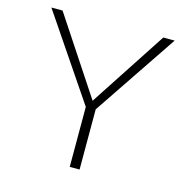

<svg xmlns="http://www.w3.org/2000/svg" viewBox="-99 -753 827 847"><g transform="rotate(15 314.5 -329.0)"><path d="M596 -658 338 -275V0H293V-274L33 -658H84L315 -308L544 -658Z"/></g></svg>

Font: EauTestInfant Light
Style: Regular
Weight: 300
Designer: Christian Thalmann (Catharsis Fonts)
Version: Version 0.001;PS 000.001;hotconv 1.0.88;makeotf.lib2.5.64775